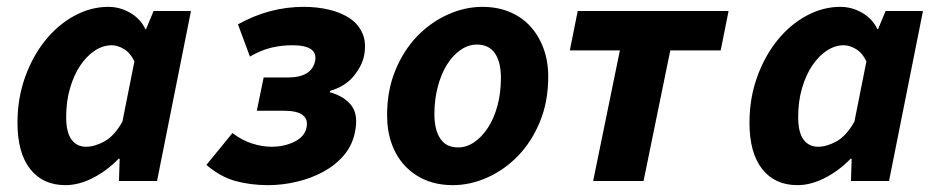

<svg xmlns="http://www.w3.org/2000/svg" viewBox="-20 -528 2727 560"><path d="M31 -170Q31 -241 53 -302.5Q75 -364 112 -410Q149 -456 197 -482Q245 -508 296 -508Q330 -508 360 -490.5Q390 -473 404 -443H406L428 -496H537L438 0H327L329 -65H326Q292 -30 251 -9Q210 12 171 12Q105 12 68 -35Q31 -82 31 -170ZM231 -100Q256 -100 284.5 -115.5Q313 -131 337 -173L372 -349Q360 -374 341.5 -385Q323 -396 306 -396Q280 -396 256 -380Q232 -364 213.5 -336Q195 -308 184 -270Q173 -232 173 -187Q173 -142 188.5 -121Q204 -100 231 -100Z M762 12Q711 12 667 0Q623 -12 582 -47L658 -140Q685 -119 715 -109.5Q745 -100 771 -100Q810 -100 839.5 -115Q869 -130 874 -156Q884 -205 808 -205H729L749 -302H819Q889 -302 899 -350Q908 -396 833 -396Q801 -396 771.5 -389Q742 -382 709 -363L674 -457Q721 -483 768.5 -495.5Q816 -508 866 -508Q906 -508 941 -499.5Q976 -491 1001 -474Q1026 -457 1037.5 -430Q1049 -403 1042 -366Q1036 -336 1011.5 -306Q987 -276 943 -263L942 -259Q985 -247 1005.5 -219.5Q1026 -192 1015 -141Q1007 -103 982.5 -74.5Q958 -46 923 -27Q888 -8 846 2Q804 12 762 12Z M1301 12Q1257 12 1222 -2.5Q1187 -17 1161.5 -44Q1136 -71 1122.5 -108.5Q1109 -146 1109 -192Q1109 -264 1133 -322.5Q1157 -381 1196.5 -422Q1236 -463 1286 -485.5Q1336 -508 1387 -508Q1430 -508 1465.5 -493.5Q1501 -479 1526 -452Q1551 -425 1565 -387.5Q1579 -350 1579 -304Q1579 -232 1555 -173.5Q1531 -115 1491.5 -74Q1452 -33 1402 -10.5Q1352 12 1301 12ZM1371 -398Q1346 -398 1323.5 -382.5Q1301 -367 1284 -340Q1267 -313 1257 -275.5Q1247 -238 1247 -195Q1247 -150 1264 -124Q1281 -98 1316 -98Q1341 -98 1363.5 -113.5Q1386 -129 1403.5 -156Q1421 -183 1431 -220Q1441 -257 1441 -301Q1441 -347 1423.5 -372.5Q1406 -398 1371 -398Z M1710 0 1788 -381H1642L1665 -496H2105L2082 -381H1935L1857 0Z M2166 -170Q2166 -241 2188 -302.5Q2210 -364 2247 -410Q2284 -456 2332 -482Q2380 -508 2431 -508Q2465 -508 2495 -490.5Q2525 -473 2539 -443H2541L2563 -496H2672L2573 0H2462L2464 -65H2461Q2427 -30 2386 -9Q2345 12 2306 12Q2240 12 2203 -35Q2166 -82 2166 -170ZM2366 -100Q2391 -100 2419.5 -115.5Q2448 -131 2472 -173L2507 -349Q2495 -374 2476.5 -385Q2458 -396 2441 -396Q2415 -396 2391 -380Q2367 -364 2348.5 -336Q2330 -308 2319 -270Q2308 -232 2308 -187Q2308 -142 2323.5 -121Q2339 -100 2366 -100Z"/></svg>

Font: mr_Source Sans Pro
Style: Bold Italic
Weight: 700
Italic angle: -11°
Designer: Paul D. Hunt
Foundry: Adobe Systems Incorporated
Version: Version 1.036;July 10, 2024;FontCreator 11.5.0.2430 64-bit